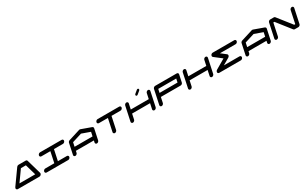

<svg xmlns="http://www.w3.org/2000/svg" viewBox="507 -3736 10390 6553"><g transform="rotate(-30 5702.0 -459.5)"><path d="M286.6 -141.6H907.7L785.6 -566.9H589.4ZM1077.6 -102.5Q1079.6 -94.7 1079.6 -86.4Q1079.6 -78.6 1078.1 -70.8Q1071.8 -41.5 1046.6 -20.8Q1021.5 0 992.2 0H141.6Q112.3 0 96.2 -21Q84 -35.6 84 -55.2Q84 -62.5 85.9 -70.8Q89.4 -87.9 100.1 -102.5L503.4 -668.5V-668.9L503.9 -669.4Q533.7 -708.5 575.7 -708.5H858.9Q900.4 -708.5 914.1 -669.4Q914.1 -668.9 914.6 -668.9V-668.5Z M2156.2 -142.1Q2185.5 -142.1 2201.7 -121.6Q2213.9 -106.4 2213.9 -86.9Q2213.9 -79.6 2211.9 -71.3Q2205.6 -42 2180.4 -21Q2155.3 0 2126 0H1275.4Q1246.1 0 1230 -21Q1217.8 -36.1 1217.8 -55.7Q1217.8 -63 1219.7 -71.3Q1226.1 -100.6 1251.2 -121.3Q1276.4 -142.1 1305.7 -142.1H1660.2L1750.5 -567.4H1396Q1366.7 -567.4 1350.6 -588.4Q1338.4 -603 1338.4 -622.6Q1338.4 -629.9 1340.3 -638.2Q1346.7 -667.5 1371.8 -688.2Q1397 -709 1426.3 -709H2276.9Q2306.2 -709 2322.3 -688.5Q2334.5 -673.3 2334.5 -653.8Q2334.5 -646.5 2332.5 -638.2Q2326.2 -608.9 2301 -588.1Q2275.9 -567.4 2246.6 -567.4H1892.1L1801.8 -142.1Z M3249 -283.2 3283.7 -444.8 2954.1 -563 2575.2 -444.8 2540.5 -283.2ZM3345.7 -70.8Q3339.4 -41.5 3314.2 -20.8Q3289.1 0 3259.8 0Q3230.5 0 3214.4 -21Q3202.1 -35.6 3202.1 -55.2Q3202.1 -62.5 3204.1 -70.8L3219.2 -141.6H2510.7L2495.6 -70.8Q2489.3 -41.5 2463.9 -20.8Q2438.5 0 2409.2 0Q2379.9 0 2363.8 -21Q2351.6 -35.6 2351.6 -55.2Q2351.6 -62.5 2353.5 -70.8L2443.8 -496.1Q2453.6 -543 2506.3 -563L2507.3 -563.5H2507.8L2961.9 -705.1Q2973.1 -708.5 2984.9 -708.5Q2996.6 -708.5 3006.8 -705.1L3400.4 -563.5H3401.4L3401.9 -563Q3438 -546.4 3438 -512.2Q3438 -504.4 3436 -496.1Z M4543.9 -709Q4573.2 -709 4589.8 -688.5Q4602.1 -673.3 4602.1 -653.8Q4602.1 -646.5 4600.1 -638.2Q4593.8 -608.4 4568.4 -587.6Q4543 -566.9 4513.7 -566.9H4159.7L4054.2 -70.8Q4047.9 -41.5 4022.7 -20.8Q3997.6 0 3968.3 0Q3938.5 0 3922.4 -21Q3910.2 -35.6 3910.2 -55.2Q3910.2 -62.5 3912.1 -70.8L4017.6 -566.9H3663.6Q3634.3 -566.9 3617.7 -587.9Q3606 -602.5 3606 -622.1Q3606 -629.9 3607.9 -638.2Q3614.3 -667.5 3639.4 -688.2Q3664.6 -709 3693.8 -709Z M5733.4 -638.2 5612.8 -71.3Q5606.4 -42 5581.3 -21Q5556.2 0 5526.9 0Q5497.6 0 5481.4 -21Q5469.2 -36.1 5469.2 -55.7Q5469.2 -63 5471.2 -71.3L5516.1 -283.7H4807.6L4762.7 -71.3Q4756.3 -42 4731.2 -21Q4706.1 0 4676.8 0Q4647.5 0 4631.3 -21Q4619.1 -36.1 4619.1 -55.7Q4619.1 -63 4621.1 -71.3L4741.7 -638.2Q4748 -667.5 4773.2 -688.2Q4798.3 -709 4827.6 -709Q4856.9 -709 4873 -688.5Q4885.3 -673.3 4885.3 -653.8Q4885.3 -646.5 4883.3 -638.2L4837.9 -425.3H5546.4L5591.8 -638.2Q5598.1 -667.5 5623.3 -688.2Q5648.4 -709 5677.7 -709Q5707 -709 5723.1 -688.5Q5734.9 -673.3 5734.9 -653.3Q5734.9 -646 5733.4 -638.2ZM5257.8 -732.4Q5238.3 -732.4 5227.5 -746.1Q5219.7 -756.3 5219.7 -769.5Q5219.7 -773.9 5220.7 -779.3Q5225.1 -798.8 5241.7 -812.5L5355 -905.8Q5371.6 -919.4 5390.6 -919.4Q5410.2 -919.4 5420.9 -905.8Q5428.7 -895.5 5428.7 -882.8Q5428.7 -877.9 5427.7 -873Q5423.8 -853.5 5407.2 -839.8L5293.9 -746.1Q5277.3 -732.4 5257.8 -732.4Z M6680.2 -425.3 6710.4 -566.9H6002L5971.7 -425.3ZM6807.1 -354.5Q6801.3 -325.2 6775.9 -304.4Q6750.5 -283.7 6720.7 -283.7H5941.4L5896.5 -70.8Q5890.1 -41.5 5865 -20.8Q5839.8 0 5810.5 0Q5781.2 0 5765.1 -21Q5752.9 -35.6 5752.9 -55.2Q5752.9 -62.5 5754.9 -70.8L5875.5 -638.2Q5881.8 -667.5 5907 -688.2Q5932.1 -709 5961.4 -709H6811.5Q6841.3 -709 6857.4 -688.5Q6869.6 -673.3 6869.6 -653.8Q6869.6 -646.5 6867.7 -638.2Z M8001 -638.2 7880.4 -71.3Q7874 -42 7848.9 -21Q7823.7 0 7794.4 0Q7765.1 0 7749 -21Q7736.8 -36.1 7736.8 -55.7Q7736.8 -63 7738.8 -71.3L7783.7 -283.7H7075.2L7030.3 -71.3Q7023.9 -42 6998.8 -21Q6973.6 0 6944.3 0Q6915 0 6898.9 -21Q6886.7 -36.1 6886.7 -55.7Q6886.7 -63 6888.7 -71.3L7009.3 -638.2Q7015.6 -667.5 7040.8 -688.2Q7065.9 -709 7095.2 -709Q7124.5 -709 7140.6 -688.5Q7152.8 -673.3 7152.8 -653.8Q7152.8 -646.5 7150.9 -638.2L7105.5 -425.3H7814L7859.4 -638.2Q7865.7 -667.5 7890.9 -688.2Q7916 -709 7945.3 -709Q7974.6 -709 7990.7 -688.5Q8002.4 -673.3 8002.4 -653.3Q8002.4 -646 8001 -638.2Z M8959 -141.6Q8988.3 -141.6 9004.4 -121.1Q9016.6 -106 9016.6 -86.4Q9016.6 -79.1 9014.6 -70.8Q9008.3 -41.5 8983.2 -20.8Q8958 0 8928.7 0H8078.1Q8048.8 0 8032.7 -21Q8020.5 -35.6 8020.5 -55.2Q8020.5 -62.5 8022.5 -70.8Q8030.3 -107.9 8066.9 -129.9L8450.7 -354.5L8162.1 -578.6Q8141.1 -596.2 8141.1 -622.1Q8141.1 -629.4 8143.1 -637.7Q8148.9 -667 8174.1 -687.7Q8199.2 -708.5 8228.5 -708.5H9079.1Q9108.4 -708.5 9125 -688Q9136.7 -672.4 9136.7 -652.8Q9136.7 -645.5 9135.3 -637.7Q9128.9 -608.4 9103.8 -587.6Q9078.6 -566.9 9049.3 -566.9H8432.6L8630.4 -413.1Q8651.4 -396 8651.4 -370.1Q8651.4 -362.8 8649.4 -354.5Q8641.6 -317.4 8605.5 -295.4L8342.3 -141.6Z M10051.8 -283.2 10086.4 -444.8 9756.8 -563 9377.9 -444.8 9343.3 -283.2ZM10148.4 -70.8Q10142.1 -41.5 10116.9 -20.8Q10091.8 0 10062.5 0Q10033.2 0 10017.1 -21Q10004.9 -35.6 10004.9 -55.2Q10004.9 -62.5 10006.8 -70.8L10022 -141.6H9313.5L9298.3 -70.8Q9292 -41.5 9266.6 -20.8Q9241.2 0 9211.9 0Q9182.6 0 9166.5 -21Q9154.3 -35.6 9154.3 -55.2Q9154.3 -62.5 9156.2 -70.8L9246.6 -496.1Q9256.3 -543 9309.1 -563L9310.1 -563.5H9310.5L9764.6 -705.1Q9775.9 -708.5 9787.6 -708.5Q9799.3 -708.5 9809.6 -705.1L10203.1 -563.5H10204.1L10204.6 -563Q10240.7 -546.4 10240.7 -512.2Q10240.7 -504.4 10238.8 -496.1Z M11282.2 -70.8Q11275.9 -41.5 11250.7 -20.8Q11225.6 0 11196.3 0H11054.7Q11024.9 0 11008.8 -20.5L10578.6 -566.9H10537.1L10431.6 -70.8Q10425.3 -41.5 10400.1 -20.8Q10375 0 10345.7 0Q10316.4 0 10300.3 -21Q10288.1 -35.6 10288.1 -55.2Q10288.1 -62.5 10290 -70.8L10410.6 -637.7Q10416.5 -667 10441.7 -687.7Q10466.8 -708.5 10496.1 -708.5H10637.7Q10667.5 -708.5 10683.6 -688L11114.3 -141.6H11155.8L11261.2 -637.7Q11267.1 -667 11292.2 -687.7Q11317.4 -708.5 11346.7 -708.5Q11376 -708.5 11392.6 -688Q11404.3 -672.4 11404.3 -652.8Q11404.3 -645.5 11402.8 -637.7Z"/></g></svg>

Font: Robtronika
Style: Italic
Weight: 400
Italic angle: -12°
Designer: GGBot
Version: 1.00